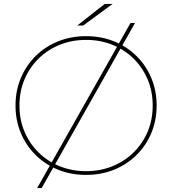

<svg xmlns="http://www.w3.org/2000/svg" viewBox="-20 -887 876 977"><path d="M418 3Q341 3 275.5 -23.5Q210 -50 161.5 -98Q113 -146 86 -210Q59 -274 59 -350Q59 -426 86 -490Q113 -554 161.5 -602Q210 -650 275.5 -676.5Q341 -703 418 -703Q495 -703 560.5 -676.5Q626 -650 674.5 -602Q723 -554 750 -490Q777 -426 777 -350Q777 -274 750 -210Q723 -146 674.5 -98Q626 -50 560.5 -23.5Q495 3 418 3ZM418 -16Q490 -16 552 -41Q614 -66 660 -111.5Q706 -157 731.5 -217.5Q757 -278 757 -350Q757 -422 731.5 -482.5Q706 -543 660 -588.5Q614 -634 552 -659Q490 -684 418 -684Q346 -684 284 -659Q222 -634 176 -588.5Q130 -543 104.5 -482.5Q79 -422 79 -350Q79 -278 104.5 -217.5Q130 -157 176 -111.5Q222 -66 284 -41Q346 -16 418 -16ZM169 70 644 -770H667L192 70ZM373 -757 513 -867H553L403 -757Z"/></svg>

Font: Montserrat Alternates Thin
Style: Regular
Weight: 100
Designer: Julieta Ulanovsky
Foundry: Julieta Ulanovsky
Version: Version 9.000